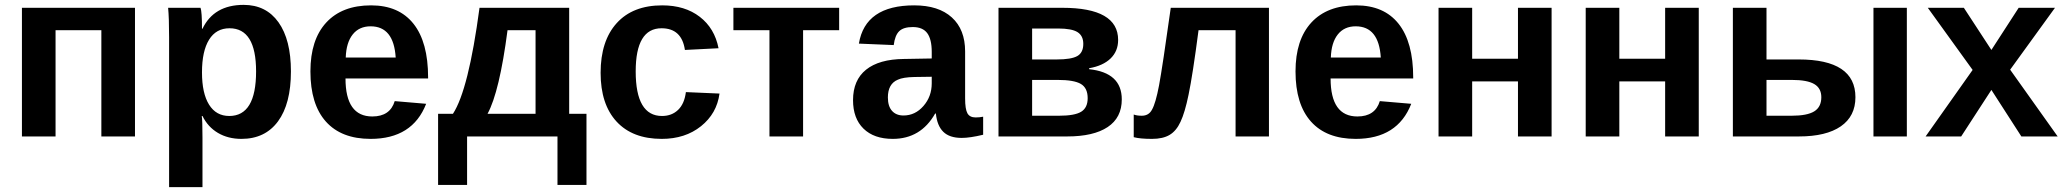

<svg xmlns="http://www.w3.org/2000/svg" viewBox="-20 -560 8472 788"><path d="M70 -528H534V0H396V-436H208V0H70Z M1174 -267Q1174 -134 1121 -62Q1068 10 971 10Q916 10 874.5 -14.5Q833 -39 811 -84H808Q811 -69 811 5V208H674V-407Q674 -487 670 -528H803Q809 -512 809 -442H811Q858 -540 980 -540Q1072 -540 1123 -468.5Q1174 -397 1174 -267ZM1031 -267Q1031 -444 922 -444Q867 -444 838 -397Q809 -350 809 -263Q809 -177 838 -130.5Q867 -84 921 -84Q1031 -84 1031 -267Z M1501 10Q1381 10 1317.5 -61Q1254 -132 1254 -267Q1254 -397 1319 -467.5Q1384 -538 1503 -538Q1617 -538 1677 -462.5Q1737 -387 1737 -242V-238H1398Q1398 -82 1508 -82Q1581 -82 1600 -145L1729 -134Q1673 10 1501 10ZM1501 -452Q1454 -452 1427.5 -418.5Q1401 -385 1399 -324H1604Q1596 -452 1501 -452Z M2178 -93V-436H2063Q2030 -183 1981 -93ZM2268 0H1897V199H1778V-93H1839Q1903 -191 1948 -528H2316V-93H2387V199H2268Z M2696 10Q2576 10 2510.5 -61Q2445 -132 2445 -261Q2445 -392 2511 -465Q2577 -538 2698 -538Q2791 -538 2852 -491Q2913 -444 2929 -362L2791 -355Q2778 -444 2695 -444Q2589 -444 2589 -267Q2589 -84 2697 -84Q2737 -84 2763 -109Q2789 -134 2795 -182L2933 -176Q2922 -94 2857 -42Q2792 10 2696 10Z M2990 -436V-528H3424V-436H3276V0H3138V-436Z M3644 10Q3567 10 3524 -32Q3481 -74 3481 -149Q3481 -231 3534.5 -274Q3588 -317 3690 -318L3804 -320V-347Q3804 -399 3785.5 -424Q3767 -449 3726 -449Q3688 -449 3670.5 -432Q3653 -415 3648 -375L3505 -381Q3531 -538 3732 -538Q3832 -538 3886.5 -488.5Q3941 -439 3941 -349V-156Q3941 -112 3950.5 -95Q3960 -78 3984 -78Q4000 -78 4015 -81V-7Q3961 6 3927 6Q3877 6 3851.5 -19Q3826 -44 3821 -94H3818Q3759 10 3644 10ZM3804 -218V-245L3733 -244Q3686 -243 3665 -233Q3624 -216 3624 -160Q3624 -124 3641 -105Q3658 -86 3688 -86Q3736 -86 3770 -125Q3804 -164 3804 -218Z M4078 -528H4340Q4569 -528 4569 -396Q4569 -350 4538 -320Q4507 -290 4450 -280V-276Q4584 -262 4584 -152Q4584 -77 4526 -38.5Q4468 0 4360 0H4078ZM4216 -232V-85H4326Q4391 -85 4417.5 -101.5Q4444 -118 4444 -157Q4444 -199 4416 -215.5Q4388 -232 4321 -232ZM4323 -443H4216V-316H4317Q4377 -316 4401.5 -330Q4426 -344 4426 -380Q4426 -413 4402.5 -428Q4379 -443 4323 -443Z M5188 0H5051V-436H4899Q4875 -252 4858 -171Q4843 -98 4825 -60Q4808 -23 4780.5 -6.5Q4753 10 4708 10Q4659 10 4633 3V-90Q4646 -85 4666 -85Q4695 -85 4708 -110Q4723 -136 4737 -210Q4751 -285 4785 -528H5188Z M5544 10Q5424 10 5360.5 -61Q5297 -132 5297 -267Q5297 -397 5362 -467.5Q5427 -538 5546 -538Q5660 -538 5720 -462.5Q5780 -387 5780 -242V-238H5441Q5441 -82 5551 -82Q5624 -82 5643 -145L5772 -134Q5716 10 5544 10ZM5544 -452Q5497 -452 5470.5 -418.5Q5444 -385 5442 -324H5647Q5639 -452 5544 -452Z M5884 -528H6022V-319H6210V-528H6348V0H6210V-226H6022V0H5884Z M6488 -528H6626V-319H6814V-528H6952V0H6814V-226H6626V0H6488Z M7230 -316H7362Q7595 -316 7595 -161Q7595 -83 7535 -41.5Q7475 0 7363 0H7092V-528H7230ZM7230 -232V-85H7333Q7397 -85 7426 -103Q7455 -121 7455 -161Q7455 -198 7426 -215Q7397 -232 7334 -232ZM7806 0H7669V-528H7806Z M8425 0H8276L8153 -191L8029 0H7883L8076 -273L7892 -528H8040L8153 -355L8265 -528H8414L8230 -274Z"/></svg>

Font: Libra Sans
Style: Bold
Weight: 700
Foundry: Context Ltd
Version: Version 1.000